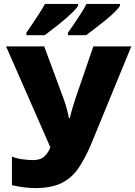

<svg xmlns="http://www.w3.org/2000/svg" viewBox="-20 -951 691 981"><path d="M651 -714 445 -213Q415 -142 381 -92Q347 -42 295 -16Q243 10 159 10Q135 10 102.5 6Q70 2 41 -5V-151Q66 -141 96 -137Q126 -133 150 -133Q188 -133 208.5 -153.5Q229 -174 237 -199L11 -714H206L301 -457Q322 -402 332 -348H337Q343 -376 352 -405Q361 -434 369 -458L457 -714ZM593 -931V-921Q585 -908 564.5 -888Q544 -868 517 -846Q490 -824 464 -804.5Q438 -785 420 -771H327V-784Q341 -803 358.5 -829Q376 -855 393.5 -882Q411 -909 422 -931ZM379 -931V-921Q371 -908 350.5 -888Q330 -868 304 -846Q278 -824 252 -804.5Q226 -785 208 -771H115V-784Q128 -803 145.5 -829Q163 -855 180.5 -882Q198 -909 210 -931Z"/></svg>

Font: Noto Sans Disp ExtBd
Style: Regular
Weight: 800
Designer: Monotype Design Team
Foundry: Monotype Imaging Inc.
Version: Version 2.000;GOOG;noto-source:20170915:90ef993387c0; ttfaut